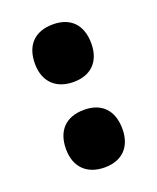

<svg xmlns="http://www.w3.org/2000/svg" viewBox="-97 -516 482 589"><g transform="rotate(-20 144.0 -221.5)"><path d="M52 -360C52 -301 88 -267 145 -267C202 -267 236 -301 236 -360C236 -420 203 -455 145 -455C85 -455 52 -420 52 -360ZM52 -81C52 -22 88 12 145 12C202 12 236 -22 236 -81C236 -141 203 -176 145 -176C85 -176 52 -141 52 -81Z"/></g></svg>

Font: Noto Sans Telugu ExtraCondensed Black
Style: Regular
Weight: 900
Width: 2
Designer: Jelle Bosma - Monotype Design Team
Foundry: Monotype Imaging Inc.
Version: Version 2.005